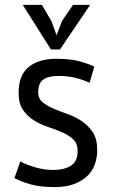

<svg xmlns="http://www.w3.org/2000/svg" viewBox="-20 -752 461 784"><path d="M39 0ZM297 -136Q297 -166 279 -183Q261 -200 234.5 -211.5Q208 -223 176.5 -233.5Q145 -244 118.5 -260.5Q92 -277 74 -303Q56 -329 56 -373Q56 -445 97 -478.5Q138 -512 211 -512Q265 -512 301.5 -502.5Q338 -493 365 -480L346 -414Q323 -425 290.5 -433.5Q258 -442 221 -442Q177 -442 156.5 -427Q136 -412 136 -375Q136 -349 154 -334.5Q172 -320 198.5 -308.5Q225 -297 256.5 -286Q288 -275 314.5 -257Q341 -239 359 -211.5Q377 -184 377 -139Q377 -107 366.5 -79Q356 -51 334 -31Q312 -11 279.5 0.5Q247 12 203 12Q146 12 106 1Q66 -10 39 -25L63 -93Q86 -80 123 -69Q160 -58 198 -58Q241 -58 269 -75Q297 -92 297 -136ZM225 -550H188L73 -732H151L190 -666L211 -608L233 -666L278 -732H348Z"/></svg>

Font: PT Sans
Style: Regular
Weight: 400
Version: Version 2.003W OFL; ttfautohint (v1.6)